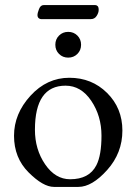

<svg xmlns="http://www.w3.org/2000/svg" viewBox="-20 -719 535 753"><path d="M151 -699H354Q359 -699 363 -695Q367 -691 367 -680Q367 -669 359 -656.5Q351 -644 336 -644H141Q136 -644 131.5 -648Q127 -652 127 -660Q127 -668 133 -683.5Q139 -699 151 -699ZM283.5 -507.5Q269 -493 247.5 -493Q226 -493 211.5 -507.5Q197 -522 197 -543.5Q197 -565 211.5 -579.5Q226 -594 247.5 -594Q269 -594 283.5 -579.5Q298 -565 298 -543.5Q298 -522 283.5 -507.5ZM237 -383Q117 -383 117 -210Q117 -133 157 -74.5Q197 -16 255 -16Q330 -16 358 -71Q378 -110 378 -187Q378 -264 338 -323.5Q298 -383 237 -383ZM92 -43Q35 -100 35 -186.5Q35 -273 99.5 -343.5Q164 -414 252 -414Q340 -414 400 -354.5Q460 -295 460 -207Q460 -119 400.5 -52.5Q341 14 287.5 14Q234 14 191.5 14Q149 14 92 -43Z"/></svg>

Font: EB Garamond
Style: Regular
Weight: 400
Version: Version 0.012